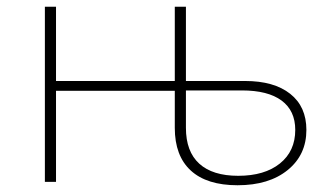

<svg xmlns="http://www.w3.org/2000/svg" viewBox="-20 -539 963 569"><path d="M888 -154Q888 -80 832.5 -35Q777 10 684 10Q593 10 545.5 -33.5Q498 -77 498 -160V-270H146V0H113V-519H146V-299H498V-519H531V-299H706Q792 -299 840 -261Q888 -223 888 -154ZM855 -154Q855 -211 814.5 -241Q774 -271 697 -271H531V-160Q531 -90 570.5 -54Q610 -18 686 -18Q764 -18 809.5 -54.5Q855 -91 855 -154Z"/></svg>

Font: Montserrat Alternates ExLight
Style: Regular
Weight: 275
Designer: Julieta Ulanovsky
Foundry: Julieta Ulanovsky
Version: Version 7.200